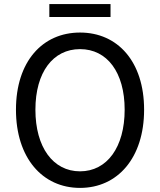

<svg xmlns="http://www.w3.org/2000/svg" viewBox="-20 -905 782 938"><path d="M371 13C555 13 684 -134 684 -369C684 -604 555 -746 371 -746C187 -746 58 -604 58 -369C58 -134 187 13 371 13ZM371 -68C239 -68 153 -186 153 -369C153 -552 239 -665 371 -665C503 -665 589 -552 589 -369C589 -186 503 -68 371 -68ZM221 -822H520V-885H221Z"/></svg>

Font: GenYoGothic2 TW R
Style: Regular
Weight: 400
Version: Version 2.100;PS 2.1;hotconv 16.6.51;makeotf.lib2.5.65220 DE